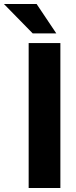

<svg xmlns="http://www.w3.org/2000/svg" viewBox="-84 -934 378 954"><path d="M58.4 -720H216V0H58.4ZM78.6 -768 -64.4 -914H98L195.8 -768Z"/></svg>

Font: Aspekta Variable
Style: Regular
Weight: 400
Designer: Ivo Dolenc
Version: Version 2.100